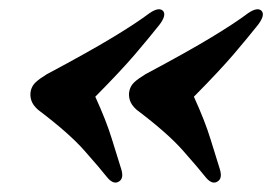

<svg xmlns="http://www.w3.org/2000/svg" viewBox="-20 -438 577 407"><path d="M45.5 -246.5Q48 -256.5 55.8 -263.8Q63.5 -271 79 -280.5Q169 -328.5 219 -358.8Q269 -389 297.5 -410.5Q317 -423.5 325.5 -415Q333.5 -406 318 -385.5Q297 -359 266.5 -323.2Q236 -287.5 182 -233Q205.5 -181.5 217 -143.8Q228.5 -106 237 -79.5Q243 -60 232.5 -53.5Q221.5 -46 208.5 -60.5Q191 -82.5 158.5 -119.2Q126 -156 61 -205Q49.5 -215 46.2 -225.8Q43 -236.5 45.5 -246.5ZM254.5 -246.5Q257 -256.5 264.8 -263.8Q272.5 -271 288 -280.5Q378 -328.5 428 -358.8Q478 -389 506.5 -410.5Q526 -423.5 534.5 -415Q542.5 -406 527 -385.5Q506 -359 475.5 -323.2Q445 -287.5 391 -233Q414.5 -181.5 426 -143.8Q437.5 -106 446 -79.5Q452 -60 441.5 -53.5Q430.5 -46 417.5 -60.5Q400 -82.5 367.5 -119.2Q335 -156 270 -205Q258.5 -215 255.2 -225.8Q252 -236.5 254.5 -246.5Z"/></svg>

Font: Fraunces 144pt S050
Style: Bold Italic
Weight: 700
Italic angle: -16°
Version: Version 1.000; ttfautohint (v1.8.3)